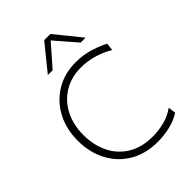

<svg xmlns="http://www.w3.org/2000/svg" viewBox="-274 -1096 1233 1233"><g transform="rotate(-45 343.0 -479.0)"><path d="M416.5 9.5Q305 9.5 224.2 -39.2Q143.5 -88 100.2 -171.2Q57 -254.5 57 -358.5Q57 -467 101.8 -549.5Q146.5 -632 224.5 -678.8Q302.5 -725.5 402.5 -725.5Q474.5 -725.5 535.2 -705.8Q596 -686 631.5 -666L625.5 -615Q567.5 -648.5 512.2 -663.2Q457 -678 404.5 -678Q318 -678 251.2 -638.5Q184.5 -599 146.5 -527Q108.5 -455 108.5 -357.5Q108.5 -269 143.5 -196.2Q178.5 -123.5 247.5 -80.5Q316.5 -37.5 418 -37.5Q471 -37.5 522.8 -50.8Q574.5 -64 620 -96L626.5 -45Q584.5 -16.5 528.5 -3.5Q472.5 9.5 416.5 9.5ZM516.5 -791.5Q484.5 -828.5 453 -864.5Q421.5 -900.5 389.5 -938Q357 -901 326 -865.5Q295 -830 263 -793.5H219.5Q254.5 -837 290 -880.8Q325.5 -924.5 361.5 -968.5H417.5Q453 -924.5 489 -880.5Q524.5 -836.5 560 -792.5Z"/></g></svg>

Font: Heraclito ExtraLight
Style: Regular
Weight: 200
Designer: Kostas Bartsokas (font) & Cristiano Sobral (main changes)
Foundry: Kostas Bartsokas (font) & Cristiano Sobral (main changes)
Version: Version 1.00;July 8, 2020;FontCreator 13.0.0.2655 64-bit